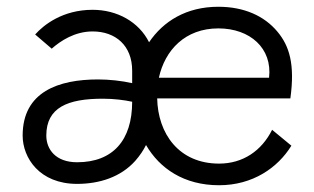

<svg xmlns="http://www.w3.org/2000/svg" viewBox="-20 -538 930 568"><path d="M445 -247H839C853 -348 836 -402 801 -444C762 -491 702 -518 626 -518C531 -518 463 -475 421 -413C391 -473 327 -509 254 -509C165 -509 109 -464 84 -436L133 -394C159 -417 201 -445 254 -445C322 -445 371 -403 371 -329V-292C340 -299 303 -303 270 -303C154 -303 47 -267 47 -137C47 -71 97 6 208 6C274 6 337 -14 380 -62C394 -78 404 -93 412 -109C452 -40 524 10 628 10C728 10 802 -42 842 -107L785 -154C754 -92 699 -54 628 -54C509 -54 447 -143 445 -247ZM776 -308H450C468 -390 528 -454 626 -454C720 -454 786 -395 776 -308ZM208 -58C145 -58 117 -96 117 -137C117 -220 180 -246 284 -246C317 -246 348 -242 371 -237C371 -123 314 -58 208 -58Z"/></svg>

Font: LilGrotesk
Style: Regular
Weight: 400
Designer: Bastien Sozeau
Foundry: NBR — Bastien Sozeau
Version: Version 2.001